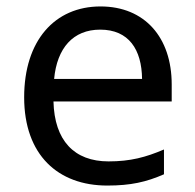

<svg xmlns="http://www.w3.org/2000/svg" viewBox="-20 -566 604 596"><path d="M292 -546C150 -546 55 -440 55 -264C55 -85 160 10 313 10C386 10 434 -1 489 -25V-102C433 -78 385 -65 317 -65C210 -65 149 -130 146 -251H513V-304C513 -450 429 -546 292 -546ZM291 -474C380 -474 420 -412 421 -321H148C157 -417 207 -474 291 -474Z"/></svg>

Font: Noto Sans Arabic
Style: Regular
Weight: 400
Designer: Monotype Design Team, Nadine Chahine, Nizar Qandah and Khaled Hosny
Foundry: Monotype Imaging Inc.
Version: Version 2.012